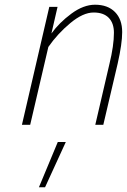

<svg xmlns="http://www.w3.org/2000/svg" viewBox="-20 -529 538 814"><path d="M189 -500H224L198 -387Q231 -433 282.5 -471Q334 -509 383 -509Q437 -509 467.5 -478Q498 -447 498 -393Q498 -344 479 -260L418 0H384L444 -258Q463 -336 463 -390Q463 -431 441 -453.5Q419 -476 377 -476Q332 -476 278 -431Q224 -386 185 -330L108 0H73ZM225 73H259L171 265H145Z"/></svg>

Font: Cairo ExtraLight
Style: Italic
Weight: 275
Italic angle: -13°
Designer: Mohamed Gaber, Accademia di Belle Arti di Urbino and others
Foundry: Kief Type Foundry, Accademia di Belle Arti di Urbino and others
Version: Version 3.011